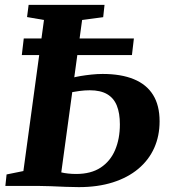

<svg xmlns="http://www.w3.org/2000/svg" viewBox="-20 -763 704 788"><path d="M303.5 5Q281 5 249.8 3.8Q218.5 2.5 187.5 1.2Q156.5 0 134 0H2L7 -47L76 -61L160.5 -681L91 -693L97.5 -743H409L403.5 -692.5L317 -681L231.5 -55.5Q243.5 -52.5 259.5 -50.8Q275.5 -49 292.5 -49Q353.5 -49 393.2 -75.2Q433 -101.5 452.5 -147.5Q472 -193.5 472 -252.5Q472 -298.5 459.5 -329.5Q447 -360.5 419.8 -376.5Q392.5 -392.5 348.5 -392.5Q327.5 -392.5 305.5 -389.5Q283.5 -386.5 267.5 -383.5L274.5 -443Q289.5 -447.5 310.8 -451Q332 -454.5 355.5 -457Q379 -459.5 401 -459.5Q477 -459.5 529.2 -438Q581.5 -416.5 608.2 -373.5Q635 -330.5 635 -265Q635 -205 612.8 -155.5Q590.5 -106 547.5 -70Q504.5 -34 443 -14.5Q381.5 5 303.5 5ZM69.5 -537 77.5 -605H529.5L521.5 -537Z"/></svg>

Font: Merriweather 24pt ExtraBold
Style: Italic
Weight: 800
Italic angle: -7.8°
Version: Version 2.101